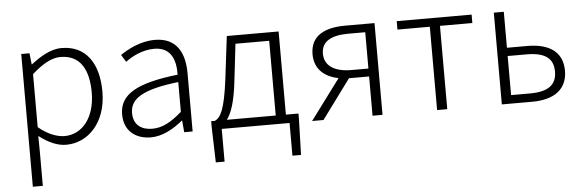

<svg xmlns="http://www.w3.org/2000/svg" viewBox="-50 -710 3374 1111"><g transform="rotate(-5 1637.5 -154.5)"><path d="M100 238H158V46L157 -52C211 -10 264 13 314 13C439 13 549 -93 549 -275C549 -439 477 -547 335 -547C270 -547 209 -508 157 -468H155L148 -533H100ZM309 -38C270 -38 215 -55 158 -103V-411C220 -466 273 -496 324 -496C443 -496 487 -403 487 -275C487 -132 413 -38 309 -38Z M806 13C874 13 938 -24 992 -68H994L1000 0H1049V-338C1049 -456 1004 -547 877 -547C790 -547 716 -505 675 -477L701 -435C738 -463 799 -496 869 -496C970 -496 993 -414 991 -335C756 -308 651 -252 651 -134C651 -35 720 13 806 13ZM818 -36C759 -36 709 -64 709 -137C709 -219 781 -268 991 -292V-119C928 -64 877 -36 818 -36Z M1252 -50C1278 -84 1302 -147 1316 -277L1340 -484H1536V-50ZM1595 -50V-533H1294L1264 -286C1241 -104 1215 -66 1183 -50H1161V-15L1167 190H1218V0H1612V190H1662L1668 -15V-50Z M2094 -274H1995C1899 -274 1839 -311 1839 -383C1839 -455 1899 -485 1995 -485H2094ZM1982 -533C1865 -533 1779 -494 1779 -384C1779 -296 1839 -249 1917 -234L1743 0H1809L1977 -228H1978H2094V0H2152V-533Z M2469 0H2528V-484H2716V-533H2281V-484H2469Z M2845 0H3022C3148 0 3226 -54 3226 -163C3226 -272 3148 -324 3022 -324H2903V-533H2845ZM2903 -49V-276H3012C3117 -276 3168 -242 3168 -163C3168 -84 3117 -49 3012 -49Z"/></g></svg>

Font: Noto Sans T Chinese Light
Style: Regular
Weight: 300
Designer: Ryoko NISHIZUKA (kana & ideographs); Paul D. Hunt (Latin, Greek & Cyrillic); Wenlong ZHANG (bopomofo); Sandoll Communica
Foundry: Adobe Systems Incorporated
Version: Version 1.000;PS 1;hotconv 1.0.78;makeotf.lib2.5.61930